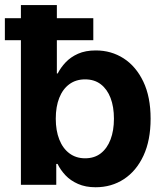

<svg xmlns="http://www.w3.org/2000/svg" viewBox="-26 -748 665 777"><path d="M360.8 9.8Q320.3 9.8 289.8 -3.7Q259.3 -17.1 239 -38.6Q218.8 -60.1 207 -84.5H201.7V0H58.6V-727.5H204.1V-450.7H207.5Q219.7 -474.6 239.7 -495.8Q259.8 -517.1 289.8 -530.5Q319.8 -543.9 361.8 -543.9Q424.3 -543.9 474.4 -511.7Q524.4 -479.5 554 -417.7Q583.5 -356 583.5 -267.6Q583.5 -180.2 554.7 -118.2Q525.9 -56.2 475.6 -23.2Q425.3 9.8 360.8 9.8ZM318.4 -107.4Q356 -107.4 381.8 -127.4Q407.7 -147.5 421.4 -183.6Q435.1 -219.7 435.1 -267.6Q435.1 -315.9 421.4 -351.6Q407.7 -387.2 381.8 -407Q356 -426.8 318.4 -426.8Q281.2 -426.8 254.6 -407.2Q228 -387.7 213.9 -352.1Q199.7 -316.4 199.7 -267.6Q199.7 -219.7 213.9 -183.6Q228 -147.5 254.9 -127.4Q281.7 -107.4 318.4 -107.4ZM-6.3 -585.4V-674.3H351.6V-585.4Z"/></svg>

Font: Inter 20pt
Style: Bold
Weight: 700
Version: Version 4.001;git-66647c0bb